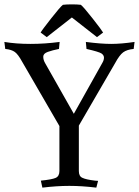

<svg xmlns="http://www.w3.org/2000/svg" viewBox="-22 -851 636 879"><path d="M-2 -659Q52 -650 117.5 -650Q183 -650 251 -659L248 -627Q218 -621 197 -613.5Q176 -606 176 -591.5Q176 -577 184 -563L316 -330L447 -564Q454 -576 454 -587Q454 -598 443 -606Q431 -614 374 -627L371 -659Q441 -650 487 -650Q533 -650 594 -659L590 -627Q559 -624 542 -611.5Q525 -599 505 -562L339 -276V-68Q339 -44 355 -37Q371 -29 413 -24L427 -23L419 8Q353 0 295.5 0Q238 0 172 8L165 -24Q215 -29 232.5 -36.5Q250 -44 250 -68V-274L79 -569Q61 -602 46 -613Q31 -624 2 -627ZM348 -829Q360 -820 402 -766.5Q444 -713 450 -702L422 -681L307 -771L192 -681L164 -702Q170 -713 212 -766.5Q254 -820 266 -829Q282 -831 307 -831Q332 -831 348 -829Z"/></svg>

Font: Buenard
Style: Regular
Weight: 400
Designer: Gustavo Ibarra
Foundry: FontFuror
Version: Version 1.001 2011